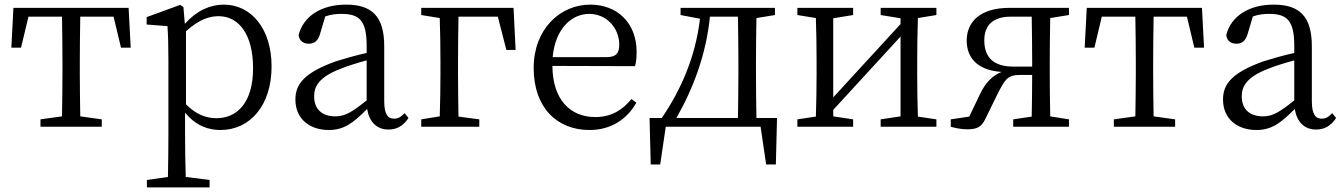

<svg xmlns="http://www.w3.org/2000/svg" viewBox="-20 -548 5807 830"><path d="M471 -476 503 -342H545L536 -514H38L29 -342H71L103 -476H248C249 -421 250 -341 250 -286V-228C250 -176 249 -100 248 -45L155 -32V0H420V-32L327 -45C326 -100 325 -176 325 -228V-286C325 -341 326 -421 327 -476Z M784 -413C844 -467 889 -478 925 -478C1012 -478 1074 -400 1074 -253C1074 -101 1002 -37 916 -37C871 -37 828 -53 784 -97ZM773 -517 759 -527 614 -474V-442L704 -435C707 -388 708 -346 708 -282V34C708 93 707 157 706 217L615 230V262H886V230L783 217C781 156 780 90 780 32V-61C829 -2 883 14 933 14C1061 14 1154 -92 1154 -261C1154 -425 1065 -528 948 -528C889 -528 831 -503 779 -445Z M1565 -114C1501 -63 1472 -45 1430 -45C1376 -45 1338 -72 1338 -132C1338 -172 1356 -214 1453 -251C1480 -262 1524 -276 1565 -287ZM1729 -59C1714 -43 1702 -35 1684 -35C1657 -35 1641 -53 1641 -111V-348C1641 -478 1587 -528 1476 -528C1370 -528 1292 -479 1271 -397C1273 -373 1290 -359 1315 -359C1341 -359 1356 -374 1364 -403L1386 -477C1412 -486 1435 -488 1456 -488C1532 -488 1565 -461 1565 -351V-319C1519 -309 1471 -295 1432 -283C1296 -234 1257 -185 1257 -118C1257 -32 1321 14 1401 14C1466 14 1506 -15 1567 -77C1576 -22 1608 12 1659 12C1694 12 1722 -2 1746 -38Z M2132 -476 2169 -332H2209L2200 -514H1801V-483L1881 -470C1883 -415 1884 -338 1884 -283V-228C1884 -176 1883 -100 1881 -45L1801 -32V0H2052V-32L1962 -44C1961 -100 1960 -176 1960 -228V-283C1960 -340 1961 -420 1962 -476Z M2369 -301C2381 -428 2454 -488 2527 -488C2604 -488 2657 -425 2657 -355C2657 -323 2647 -301 2603 -301ZM2725 -262C2730 -277 2732 -298 2732 -324C2732 -449 2648 -528 2532 -528C2400 -528 2287 -421 2287 -254C2287 -83 2388 14 2528 14C2621 14 2690 -32 2731 -104L2710 -120C2671 -73 2624 -42 2553 -42C2447 -42 2369 -115 2368 -263Z M2904 -38C2976 -164 3033 -313 3049 -476H3170C3171 -421 3172 -341 3172 -286V-228C3172 -174 3171 -94 3170 -38ZM3250 -38C3249 -94 3248 -174 3248 -228V-286C3248 -339 3249 -415 3250 -470L3330 -483V-514H2922V-483L3006 -467C2986 -299 2923 -159 2841 -38H2788L2793 163H2834L2858 0H3268L3292 163H3334L3339 -38Z M4028 -483V-514H3787V-483L3873 -469V-444L3582 -127V-469L3668 -483V-514H3427V-483L3507 -470C3509 -415 3510 -339 3510 -286V-228C3510 -176 3509 -100 3507 -44L3427 -32V0H3668V-32L3582 -45V-73L3873 -390V-45L3787 -32V0H4028V-32L3948 -44C3946 -100 3945 -176 3945 -228V-286C3945 -338 3946 -415 3948 -470Z M4362 -260C4279 -260 4235 -296 4235 -374C4235 -438 4272 -476 4350 -476H4440C4441 -421 4442 -341 4442 -286V-260ZM4601 -483V-514H4343C4218 -514 4159 -454 4159 -373C4159 -304 4198 -245 4310 -237C4271 -222 4240 -191 4216 -140L4170 -44L4090 -32V0C4105 4 4132 11 4161 11C4206 11 4222 -1 4237 -29L4295 -147C4324 -203 4335 -224 4389 -224H4442C4442 -169 4441 -96 4440 -44L4360 -32V0H4601V-32L4520 -45C4519 -100 4518 -176 4518 -228V-286C4518 -339 4519 -415 4520 -470Z M5111 -476 5143 -342H5185L5176 -514H4678L4669 -342H4711L4743 -476H4888C4889 -421 4890 -341 4890 -286V-228C4890 -176 4889 -100 4888 -45L4795 -32V0H5060V-32L4967 -45C4966 -100 4965 -176 4965 -228V-286C4965 -341 4966 -421 4967 -476Z M5575 -114C5511 -63 5482 -45 5440 -45C5386 -45 5348 -72 5348 -132C5348 -172 5366 -214 5463 -251C5490 -262 5534 -276 5575 -287ZM5739 -59C5724 -43 5712 -35 5694 -35C5667 -35 5651 -53 5651 -111V-348C5651 -478 5597 -528 5486 -528C5380 -528 5302 -479 5281 -397C5283 -373 5300 -359 5325 -359C5351 -359 5366 -374 5374 -403L5396 -477C5422 -486 5445 -488 5466 -488C5542 -488 5575 -461 5575 -351V-319C5529 -309 5481 -295 5442 -283C5306 -234 5267 -185 5267 -118C5267 -32 5331 14 5411 14C5476 14 5516 -15 5577 -77C5586 -22 5618 12 5669 12C5704 12 5732 -2 5756 -38Z"/></svg>

Font: Noto Serif CJK JP
Style: Regular
Weight: 400
Designer: Ryoko NISHIZUKA 西塚涼子 (kana & ideographs); Frank Grießhammer (Latin, Greek & Cyrillic); Wenlong ZHANG 张文龙 (bopomofo); San
Foundry: Adobe Systems Incorporated
Version: Version 1.000;PS 1;hotconv 16.6.53;makeotf.lib2.5.65590